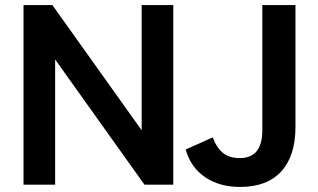

<svg xmlns="http://www.w3.org/2000/svg" viewBox="-20 -730 1258 759"><path d="M540 -710H665V0H551L198 -495V0H73V-710H187L540 -215ZM929 9Q848 9 791 -29.5Q734 -68 714 -139L821 -187Q836 -146 861.5 -125.5Q887 -105 928 -105Q1017 -105 1017 -215V-710H1148V-228Q1148 -114 1092 -52.5Q1036 9 929 9Z"/></svg>

Font: Livvic SemiBold
Style: Regular
Weight: 600
Designer: Jacques Le Bailly, Baron von Fonthausen
Version: Version 1.001; ttfautohint (v1.8.2)